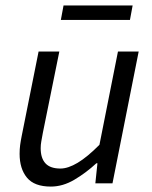

<svg xmlns="http://www.w3.org/2000/svg" viewBox="-20 -676 562 708"><path d="M167.6 12Q106.6 12 79.5 -20.8Q52.3 -53.6 52.3 -108.9Q52.3 -126.3 54.3 -141.2Q56.3 -156.2 60.3 -176L122.3 -486H198.8L138 -186.1Q134.6 -167.2 132.3 -154.6Q130 -142 130 -129.5Q130 -92.7 147.7 -73.6Q165.3 -54.5 202.9 -54.5Q230.9 -54.5 266.4 -75.7Q301.9 -96.9 346.7 -142.1L415 -486H491.4L394.8 0H331.6L339.3 -73.9H335.3Q297 -38.5 254.3 -13.3Q211.6 12 167.6 12ZM204.4 -602.6 214.3 -655.9H469.1L459.2 -602.6Z"/></svg>

Font: Source Sans 3
Style: Italic
Weight: 200
Italic angle: -11°
Designer: Paul D. Hunt
Foundry: Adobe
Version: Version 3.046;hotconv 1.0.118;makeotfexe 2.5.65603